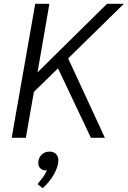

<svg xmlns="http://www.w3.org/2000/svg" viewBox="-20 -720 667 1003"><path d="M336 -415 528 0H455L283 -363L157 -240L115 0H41L164 -700H238L176 -342L539 -700H627ZM285 117Q285 149 262 190Q239 231 203 263L176 242Q197 216 207.5 201.5Q218 187 225 170H219Q202 170 191 159.5Q180 149 180 132Q180 106 196.5 89Q213 72 239 72Q260 72 272.5 84.5Q285 97 285 117Z"/></svg>

Font: Sarabun Light
Style: Italic
Weight: 300
Italic angle: -10°
Designer: Suppakit Chalermlarp | Katatrad Co.,Ltd.
Foundry: Cadson Demak Co.,Ltd.
Version: Version 1.000; ttfautohint (v1.6)